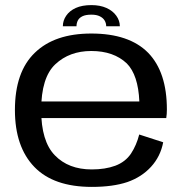

<svg xmlns="http://www.w3.org/2000/svg" viewBox="-20 -728 734 753"><path d="M340 5V-63.5Q248.5 -63.5 195 -119Q141.5 -174 141.5 -296.5Q141.5 -424 197 -476Q252.5 -528 338 -528Q426 -528 477.5 -479Q522 -434 526.5 -330H130V-265H632Q634.5 -280.5 634.5 -298.5Q634.5 -445.5 561 -521Q486.5 -596.5 338 -596.5Q194.5 -596.5 117 -521.5Q38.5 -446.5 38.5 -296.5Q38.5 -152 115 -73Q190.5 5 340 5ZM340 -63.5V5Q423 5 479.5 -14Q535.5 -33.5 572.5 -74Q609.5 -114.5 620 -170L526 -200.5Q515.5 -159 494 -126Q472 -93 432 -78Q392.5 -63.5 340 -63.5ZM338.5 -708Q302 -708 277.2 -696.8Q252.5 -685.5 239.5 -666.2Q226.5 -647 226.5 -625H280Q280 -637 285.2 -647.5Q290.5 -658 303.2 -664.2Q316 -670.5 338.5 -670.5Q358.5 -670.5 371.2 -664.2Q384 -658 390.2 -647.8Q396.5 -637.5 396.5 -625H450Q450 -647 436.2 -666.2Q422.5 -685.5 397.5 -696.8Q372.5 -708 338.5 -708Z"/></svg>

Font: Anybody SemiExpanded
Style: Regular
Weight: 400
Width: 6
Designer: Tyler Finck
Foundry: Etcetera Type Company
Version: Version 1.113;gftools[0.9.25]